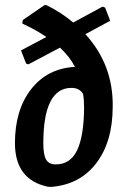

<svg xmlns="http://www.w3.org/2000/svg" viewBox="-20 -728 501 758"><path d="M163 -708Q222 -679 269 -639L385 -702L395 -698L415 -646L317 -593Q427 -473 425 -308Q425 -168 359.5 -83Q294 2 180 10L168 9Q39 -19 39 -163Q39 -294 103 -376Q167 -458 276 -464Q255 -504 217 -540L92 -474L83 -477L63 -529L163 -582Q124 -609 68 -635L70 -649L156 -708ZM151 -162Q151 -117 162 -98Q173 -79 200 -79Q258 -79 284.5 -135Q311 -191 312 -301Q312 -333 308 -357Q294 -381 262 -381Q151 -381 151 -162Z"/></svg>

Font: Alegreya Sans SC
Style: Bold Italic
Weight: 700
Italic angle: -7°
Designer: Juan Pablo del Peral
Foundry: Huerta Tipografica
Version: Version 2.007